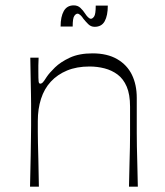

<svg xmlns="http://www.w3.org/2000/svg" viewBox="-20 -696 614 716"><path d="M92 0Q94 -74 94.5 -116.5Q95 -159 95.5 -184Q96 -209 96 -226.5Q96 -244 96 -269Q96 -292 96 -309Q96 -326 95.5 -345.5Q95 -365 94.5 -397Q94 -429 93 -481H124Q123 -465 123 -452Q123 -439 123 -430Q123 -401 124 -392.5Q125 -384 130 -384Q135 -384 139.5 -388.5Q144 -393 154 -409Q164 -424 185 -444.5Q206 -465 240.5 -481Q275 -497 325 -497Q380 -497 417 -475.5Q454 -454 472 -417Q490 -380 490 -331Q490 -287 490 -256Q490 -225 490 -200.5Q490 -176 490.5 -149.5Q491 -123 492 -88Q493 -53 494 0H461Q462 -53 463 -87.5Q464 -122 464.5 -146.5Q465 -171 465 -192Q465 -213 465 -237.5Q465 -262 465 -298Q465 -344 452.5 -373Q440 -402 418.5 -418Q397 -434 370 -441Q343 -448 314 -448Q266 -448 230 -433Q194 -418 169.5 -391.5Q145 -365 133 -327.5Q121 -290 121 -245Q121 -221 121 -203.5Q121 -186 121.5 -163.5Q122 -141 123 -103.5Q124 -66 125 0ZM333 -596Q319 -596 309 -606Q299 -616 291 -626Q286 -634 280 -639.5Q274 -645 269 -645Q263 -645 257 -636.5Q251 -628 251 -597H206Q206 -634 218 -655Q230 -676 255 -676Q270 -676 280 -666.5Q290 -657 297 -646Q302 -638 308 -632Q314 -626 319 -626Q325 -626 331 -634.5Q337 -643 337 -675H382Q382 -638 370.5 -617Q359 -596 333 -596Z"/></svg>

Font: Ojuju Light
Style: Regular
Weight: 300
Designer: Chisaokwu Joboson, Mirko Velimirovic
Foundry: Udi Foundry
Version: Version 1.000